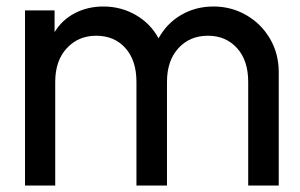

<svg xmlns="http://www.w3.org/2000/svg" viewBox="-20 -571 923 591"><path d="M57 -539H148V-472Q171 -510 210.5 -530.5Q250 -551 298 -551Q353 -551 398.5 -524.5Q444 -498 468 -453Q494 -500 538.5 -525.5Q583 -551 637 -551Q692 -551 738 -524.5Q784 -498 811 -452Q838 -406 838 -349V0H744V-319Q744 -385 709.5 -423Q675 -461 620 -461Q564 -461 529 -422.5Q494 -384 494 -319V0H400V-319Q400 -385 366 -423Q332 -461 276 -461Q221 -461 185.5 -422.5Q150 -384 150 -319V0H57Z"/></svg>

Font: BLUETTI 2.0 Normal
Style: Normal
Weight: 400
Designer: Stijn de Vries
Foundry: tokotype
Version: Version 2.005;October 31, 2023;FontCreator 14.0.0.2814 64-bi